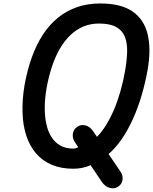

<svg xmlns="http://www.w3.org/2000/svg" viewBox="-20 -948 861 1081"><path d="M644 103.5Q623 117.5 596.8 109.5Q570.5 101.5 553 75.5L490 -18Q466.5 -7.5 442.2 -2.8Q418 2 392.5 2Q324 2 271.5 -20.2Q219 -42.5 183.2 -84Q147.5 -125.5 128.2 -183.8Q109 -242 106.8 -314.5Q104.5 -387 118.5 -470.5Q134 -555.5 159.8 -626.8Q185.5 -698 222.2 -754Q259 -810 307 -848.8Q355 -887.5 414.2 -908Q473.5 -928.5 544.5 -928.5Q660.5 -928.5 725.8 -883.8Q791 -839 811.2 -755.2Q831.5 -671.5 811 -554Q797.5 -479.5 777 -410Q756.5 -340.5 728.8 -279Q701 -217.5 666.8 -167Q632.5 -116.5 591.5 -80.5L658.5 18.5Q673.5 41 669.8 65.5Q666 90 644 103.5ZM391.5 -111.5Q399 -111.5 406.2 -113.2Q413.5 -115 420.5 -119L403 -145.5Q387 -168.5 390 -193.2Q393 -218 413.5 -233Q435 -249 461.5 -241.8Q488 -234.5 505 -208L526 -177.5Q554 -206 578.2 -245.5Q602.5 -285 622.8 -333Q643 -381 658.2 -434.8Q673.5 -488.5 683.5 -545Q694.5 -606.5 695.8 -656.2Q697 -706 682.8 -741.5Q668.5 -777 633.5 -796.2Q598.5 -815.5 537.5 -815.5Q489 -815.5 448.5 -798.2Q408 -781 375 -749Q342 -717 316.5 -672.8Q291 -628.5 272.8 -573.8Q254.5 -519 243 -456.5Q232.5 -397.5 232 -345.2Q231.5 -293 240.8 -250Q250 -207 270 -176Q290 -145 320.2 -128.2Q350.5 -111.5 391.5 -111.5Z"/></svg>

Font: Edu AU VIC WA NT Hand SemiBold
Style: Regular
Weight: 600
Version: Version 1.001